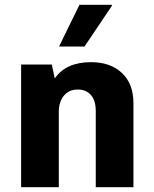

<svg xmlns="http://www.w3.org/2000/svg" viewBox="-20 -780 640 800"><path d="M68 0V-511H196L208 -453Q255 -521 359 -521Q440 -521 488 -476Q536 -431 536 -350V0H379V-317Q379 -361 359 -384Q339 -407 304 -407Q267 -407 246 -381Q225 -355 225 -315V0ZM226 -586 311 -760H445L447 -757L332 -586Z"/></svg>

Font: Chivo Mono
Style: Bold
Weight: 700
Monospace: yes
Designer: Hector Gatti
Foundry: Omnibus-Type
Version: Version 1.008; ttfautohint (v1.8.4.7-5d5b)